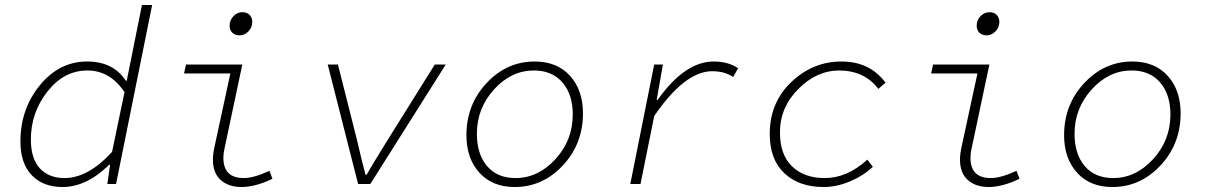

<svg xmlns="http://www.w3.org/2000/svg" viewBox="-20 -739 4840 771"><path d="M231 12Q153 12 107.5 -35.5Q62 -83 62 -171Q62 -301 140 -396.5Q218 -492 330 -492Q435 -492 485 -415H489L508 -510L550 -719H591L446 0H411L422 -77H418Q327 12 231 12ZM239 -24Q334 -24 430 -129L480 -369Q422 -456 331 -456Q237 -456 170.5 -371.5Q104 -287 104 -179Q104 -102 140 -63Q176 -24 239 -24Z M950 12Q898 12 866.5 -16Q835 -44 835 -98Q835 -120 841 -148L905 -444H719L727 -480H953L881 -140Q877 -123 877 -105Q877 -24 959 -24Q999 -24 1062 -53L1074 -21Q1005 12 950 12ZM942 -597Q924 -597 913 -607.5Q902 -618 902 -636Q902 -658 917.5 -674Q933 -690 953 -690Q972 -690 982.5 -679Q993 -668 993 -651Q993 -629 977.5 -613Q962 -597 942 -597Z M1418 0 1296 -480H1337L1414 -175Q1437 -75 1448 -37H1452Q1466 -63 1536 -176L1726 -480H1770L1467 0Z M2047 12Q1957 12 1905 -45.5Q1853 -103 1853 -196Q1853 -319 1934 -405.5Q2015 -492 2127 -492Q2217 -492 2269 -434.5Q2321 -377 2321 -284Q2321 -161 2240 -74.5Q2159 12 2047 12ZM2050 -24Q2141 -24 2210.5 -100Q2280 -176 2280 -279Q2280 -360 2238.5 -408Q2197 -456 2124 -456Q2033 -456 1964 -380Q1895 -304 1895 -202Q1895 -120 1936 -72Q1977 -24 2050 -24Z M2511 0 2607 -480H2642L2617 -338H2621Q2730 -492 2846 -492Q2904 -492 2944 -465L2924 -430Q2890 -453 2840 -453Q2730 -453 2607 -273L2552 0Z M3287 12Q3189 12 3130 -43Q3071 -98 3071 -201Q3071 -327 3157.5 -409.5Q3244 -492 3359 -492Q3473 -492 3536 -407L3507 -382Q3451 -456 3349 -456Q3260 -456 3186 -382Q3112 -308 3112 -207Q3112 -118 3160.5 -71Q3209 -24 3292 -24Q3382 -24 3463 -98L3485 -69Q3445 -32 3392 -10Q3339 12 3287 12Z M3950 12Q3898 12 3866.5 -16Q3835 -44 3835 -98Q3835 -120 3841 -148L3905 -444H3719L3727 -480H3953L3881 -140Q3877 -123 3877 -105Q3877 -24 3959 -24Q3999 -24 4062 -53L4074 -21Q4005 12 3950 12ZM3942 -597Q3924 -597 3913 -607.5Q3902 -618 3902 -636Q3902 -658 3917.5 -674Q3933 -690 3953 -690Q3972 -690 3982.5 -679Q3993 -668 3993 -651Q3993 -629 3977.5 -613Q3962 -597 3942 -597Z M4447 12Q4357 12 4305 -45.5Q4253 -103 4253 -196Q4253 -319 4334 -405.5Q4415 -492 4527 -492Q4617 -492 4669 -434.5Q4721 -377 4721 -284Q4721 -161 4640 -74.5Q4559 12 4447 12ZM4450 -24Q4541 -24 4610.5 -100Q4680 -176 4680 -279Q4680 -360 4638.5 -408Q4597 -456 4524 -456Q4433 -456 4364 -380Q4295 -304 4295 -202Q4295 -120 4336 -72Q4377 -24 4450 -24Z"/></svg>

Font: TypoPRO Source Code Pro
Style: Italic
Weight: 300
Italic angle: -11°
Monospace: yes
Designer: Paul D. Hunt, Teo Tuominen
Foundry: Adobe Systems Incorporated
Version: Version 1.030;PS 1.0;hotconv 1.0.84;makeotf.lib2.5.63406